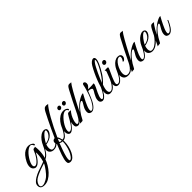

<svg xmlns="http://www.w3.org/2000/svg" viewBox="46 -1783 3287 3287"><g transform="rotate(-45 1689.5 -139.0)"><path d="M-10 319Q-105 319 -105 241Q-105 204 -79 175Q-53 146 -17 125Q33 95 81 77Q129 59 173 45.5Q217 32 255 16Q264 -10 270 -41.5Q276 -73 279 -103Q282 -133 282 -155Q282 -178 279 -185Q268 -164 249.5 -133Q231 -102 206.5 -71.5Q182 -41 155 -21Q128 -1 100 -1Q90 -1 81 -4Q53 -16 40.5 -38Q28 -60 28 -88Q28 -133 54 -185Q80 -237 116 -280Q145 -315 184 -336Q223 -357 263 -357Q309 -357 349 -326Q364 -314 364 -300Q364 -285 352 -285Q342 -285 338 -298Q324 -335 293 -335Q268 -335 236 -313.5Q204 -292 176 -260Q152 -233 129.5 -198Q107 -163 92.5 -129Q78 -95 78 -70Q78 -53 86 -41Q94 -29 111 -29Q134 -29 159.5 -51Q185 -73 208.5 -105Q232 -137 249.5 -170Q267 -203 274 -225Q281 -248 293 -253.5Q305 -259 317 -259Q329 -259 337 -265Q341 -243 342.5 -220.5Q344 -198 344 -175Q344 -129 338.5 -91Q333 -53 320 -10Q356 -32 382.5 -65.5Q409 -99 426.5 -133.5Q444 -168 455 -193Q467 -193 467 -184Q454 -157 434.5 -118Q415 -79 385.5 -42.5Q356 -6 312 14Q295 62 263.5 115Q232 168 189 214.5Q146 261 95 290Q44 319 -10 319ZM-34 299Q-12 299 12.5 289.5Q37 280 59 267Q81 254 93 245Q116 227 140 200Q164 173 182 148Q199 124 217 97.5Q235 71 246 45L205 58Q172 68 132.5 82.5Q93 97 54 115Q15 133 -17 154Q-45 173 -63.5 204Q-82 235 -82 258Q-82 275 -70.5 287Q-59 299 -34 299Z M527 4Q490 4 460.5 -20Q431 -44 431 -93Q431 -134 449.5 -180Q468 -226 498.5 -266.5Q529 -307 566.5 -332.5Q604 -358 642 -358Q661 -358 679 -347Q697 -336 697 -309Q697 -284 678 -254Q659 -224 624 -198Q609 -187 586 -177Q563 -167 540 -160.5Q517 -154 502 -154Q497 -142 492.5 -122Q488 -102 488 -81Q488 -56 498 -36Q508 -16 535 -16Q568 -16 596.5 -35Q625 -54 647.5 -83Q670 -112 686 -142Q702 -172 711 -193Q723 -193 723 -184Q710 -156 693.5 -123Q677 -90 654.5 -61.5Q632 -33 600.5 -14.5Q569 4 527 4ZM509 -172Q523 -172 556 -182.5Q589 -193 616 -216Q642 -239 656 -266.5Q670 -294 670 -313Q670 -335 654 -335Q642 -335 621 -319Q600 -303 569 -265Q550 -241 533 -213Q516 -185 509 -172Z M587 351Q565 351 548.5 340Q532 329 532 297Q532 247 562 161Q592 75 635 -28Q623 -48 623 -70Q623 -105 643 -118Q660 -132 679 -129Q715 -210 752 -288.5Q789 -367 823.5 -437Q858 -507 886 -560Q903 -593 921.5 -611Q940 -629 970 -629Q979 -629 991.5 -625.5Q1004 -622 1014 -623Q991 -601 956.5 -549.5Q922 -498 882 -427Q842 -356 800.5 -273.5Q759 -191 721 -106Q737 -86 743 -66Q749 -46 756 -18Q786 -16 813.5 -43Q841 -70 864.5 -111Q888 -152 905 -193Q917 -193 917 -184Q900 -142 876.5 -99Q853 -56 823.5 -26.5Q794 3 758 5V31Q758 83 745.5 139Q733 195 710 243Q687 291 656 321Q625 351 587 351ZM729 -14H734Q733 -34 726 -53.5Q719 -73 710 -83L689 -32Q698 -14 729 -14ZM602 324Q612 324 626 312.5Q640 301 653 283Q678 250 697 202Q716 154 727 102Q738 50 737 6Q718 6 702.5 1Q687 -4 678 -11Q652 56 629.5 121.5Q607 187 595 237Q591 256 589 270Q587 284 587 294Q587 324 602 324Z M1122 3Q1099 3 1081.5 -10Q1064 -23 1064 -63Q1064 -80 1066.5 -95Q1069 -110 1073 -127Q1064 -112 1048 -90Q1032 -68 1012.5 -47Q993 -26 972.5 -12Q952 2 934 2Q908 2 892 -21.5Q876 -45 876 -83Q876 -124 895 -171Q914 -218 947 -261Q980 -304 1023 -331Q1066 -358 1113 -358Q1136 -358 1157 -350.5Q1178 -343 1194 -326Q1201 -319 1201 -310Q1201 -304 1196 -300Q1191 -296 1183 -298Q1172 -333 1136 -333Q1119 -333 1097 -322Q1070 -308 1039.5 -277.5Q1009 -247 982.5 -208.5Q956 -170 939 -131Q922 -92 922 -60Q922 -27 947 -27Q969 -27 992.5 -48Q1016 -69 1037.5 -100.5Q1059 -132 1077 -163Q1095 -194 1105 -213Q1120 -240 1133 -258Q1146 -276 1170 -276Q1181 -276 1192 -273Q1203 -270 1215 -272Q1185 -242 1162.5 -201Q1140 -160 1128 -120.5Q1116 -81 1116 -54Q1116 -24 1136 -24Q1152 -24 1170.5 -42Q1189 -60 1206.5 -87.5Q1224 -115 1239 -143.5Q1254 -172 1263 -193Q1268 -193 1271.5 -192Q1275 -191 1275 -184Q1274 -180 1271.5 -175.5Q1269 -171 1264 -160Q1256 -144 1242 -117Q1228 -90 1209 -62.5Q1190 -35 1168 -16Q1146 3 1122 3ZM1206 -403Q1193 -403 1184.5 -412.5Q1176 -422 1176 -435Q1176 -452 1189 -464Q1202 -476 1218 -476Q1232 -476 1241 -467.5Q1250 -459 1250 -446Q1250 -430 1237 -416.5Q1224 -403 1206 -403ZM1094 -403Q1081 -403 1072.5 -412.5Q1064 -422 1064 -435Q1064 -452 1077 -464Q1090 -476 1106 -476Q1120 -476 1129 -467.5Q1138 -459 1138 -446Q1138 -430 1125 -416.5Q1112 -403 1094 -403Z M1166 8Q1208 -78 1253.5 -172.5Q1299 -267 1347 -363Q1395 -459 1442 -546Q1459 -576 1473.5 -593Q1488 -610 1512 -610Q1521 -610 1533 -607Q1545 -604 1556 -606Q1543 -592 1520.5 -557Q1498 -522 1470.5 -473Q1443 -424 1412.5 -367.5Q1382 -311 1352.5 -253.5Q1323 -196 1298 -146Q1318 -172 1339 -195Q1360 -218 1380 -235Q1402 -255 1435.5 -277Q1469 -299 1502.5 -315Q1536 -331 1556 -331Q1563 -331 1566 -330Q1566 -330 1555 -310Q1544 -290 1527.5 -259Q1511 -228 1493.5 -192Q1476 -156 1463 -123.5Q1450 -91 1446 -70Q1443 -54 1443 -43Q1443 -27 1449 -21.5Q1455 -16 1462 -16Q1479 -16 1498.5 -33.5Q1518 -51 1537 -78Q1556 -105 1572.5 -135.5Q1589 -166 1599 -193Q1611 -193 1611 -184Q1600 -157 1583.5 -124.5Q1567 -92 1546 -63Q1525 -34 1500 -15Q1475 4 1447 4Q1427 4 1406 -10Q1385 -24 1385 -61Q1385 -72 1387 -84.5Q1389 -97 1394 -113Q1400 -133 1414 -157.5Q1428 -182 1450 -219Q1460 -236 1460 -246Q1460 -258 1448 -258Q1438 -258 1421 -248Q1404 -238 1378 -213Q1353 -189 1316 -143Q1279 -97 1237 -14Q1230 -1 1221.5 -0.5Q1213 0 1199 1Q1190 2 1181 2.5Q1172 3 1166 8Z M1600 -196Q1608 -213 1621 -250.5Q1634 -288 1648 -334Q1662 -380 1669 -421Q1672 -437 1680 -444.5Q1688 -452 1697 -452Q1710 -452 1721 -439.5Q1732 -427 1732 -404Q1732 -376 1715.5 -356Q1699 -336 1675 -318Q1685 -317 1696 -316.5Q1707 -316 1720 -316Q1767 -316 1813 -322Q1815 -316 1815 -313Q1815 -300 1807.5 -280Q1800 -260 1792 -244Q1788 -235 1776 -211.5Q1764 -188 1750 -158.5Q1736 -129 1726.5 -100.5Q1717 -72 1717 -52Q1717 -26 1737 -26Q1756 -26 1790 -70.5Q1824 -115 1858 -193Q1870 -193 1870 -184Q1859 -157 1842.5 -125Q1826 -93 1806 -64.5Q1786 -36 1763 -17.5Q1740 1 1715 1Q1696 1 1677 -14.5Q1658 -30 1658 -65Q1658 -96 1670 -125.5Q1682 -155 1697 -181Q1712 -207 1724 -227Q1736 -247 1736 -259Q1736 -277 1713.5 -285Q1691 -293 1655 -294Q1637 -248 1628 -226Q1619 -204 1611 -184Q1595 -184 1600 -196Z M1905 3Q1868 3 1850.5 -19.5Q1833 -42 1833 -73Q1833 -105 1842 -139Q1851 -173 1858 -196Q1874 -252 1898.5 -315.5Q1923 -379 1952.5 -440.5Q1982 -502 2011 -551Q2034 -590 2060.5 -609.5Q2087 -629 2107 -629Q2123 -629 2132.5 -617.5Q2142 -606 2142 -583Q2142 -567 2136.5 -545Q2131 -523 2118 -495Q2083 -417 2034.5 -339Q1986 -261 1912 -193Q1900 -165 1892 -133Q1884 -101 1884 -81Q1884 -19 1926 -19Q1958 -19 1997 -65.5Q2036 -112 2071 -193Q2075 -193 2079 -191.5Q2083 -190 2083 -184Q2072 -157 2055.5 -124.5Q2039 -92 2017.5 -63Q1996 -34 1968 -15.5Q1940 3 1905 3ZM1920 -225Q1956 -262 1990 -310.5Q2024 -359 2053.5 -411.5Q2083 -464 2103 -511Q2110 -526 2114.5 -544Q2119 -562 2119 -574Q2119 -588 2112 -588Q2108 -588 2100 -580.5Q2092 -573 2079 -555Q2060 -530 2037.5 -487Q2015 -444 1992 -395Q1969 -346 1950 -300.5Q1931 -255 1920 -225Z M2099 0Q2062 0 2047 -21.5Q2032 -43 2032 -71Q2032 -86 2035.5 -101.5Q2039 -117 2044 -130L2111 -301Q2114 -309 2114 -315Q2114 -325 2109 -332.5Q2104 -340 2102 -343L2157 -345Q2172 -346 2178.5 -341.5Q2185 -337 2185 -331Q2185 -325 2178 -309Q2168 -285 2151 -249Q2134 -213 2117.5 -175Q2101 -137 2089.5 -104Q2078 -71 2078 -53Q2078 -40 2084.5 -31Q2091 -22 2107 -22Q2128 -22 2148.5 -38.5Q2169 -55 2187 -81Q2205 -107 2220.5 -137Q2236 -167 2247 -193Q2259 -193 2259 -184Q2249 -159 2233 -127Q2217 -95 2196.5 -66.5Q2176 -38 2151.5 -19Q2127 0 2099 0ZM2188 -407Q2175 -407 2165.5 -417Q2156 -427 2156 -441Q2156 -458 2170 -471.5Q2184 -485 2201 -485Q2215 -485 2225 -476Q2235 -467 2235 -453Q2235 -435 2221 -421Q2207 -407 2188 -407Z M2333 4Q2278 4 2251.5 -25Q2225 -54 2225 -103Q2225 -126 2234 -156Q2243 -186 2258 -217Q2273 -248 2291 -272Q2320 -311 2355 -332.5Q2390 -354 2426 -354Q2464 -354 2480.5 -337.5Q2497 -321 2497 -299Q2497 -278 2487 -261.5Q2477 -245 2464.5 -235Q2452 -225 2443 -225Q2435 -225 2429 -231Q2437 -241 2446 -255Q2455 -269 2459 -282Q2463 -294 2463 -306Q2463 -332 2439 -332Q2410 -332 2382.5 -308Q2355 -284 2332.5 -246.5Q2310 -209 2296.5 -167.5Q2283 -126 2283 -91Q2283 -59 2296.5 -38Q2310 -17 2341 -17Q2382 -17 2413 -43.5Q2444 -70 2468 -110.5Q2492 -151 2510 -193Q2514 -193 2518 -191.5Q2522 -190 2522 -184Q2502 -134 2475 -91Q2448 -48 2413.5 -22Q2379 4 2333 4Z M2413 8Q2455 -78 2500.5 -172.5Q2546 -267 2594 -363Q2642 -459 2689 -546Q2706 -576 2720.5 -593Q2735 -610 2759 -610Q2768 -610 2780 -607Q2792 -604 2803 -606Q2790 -592 2767.5 -557Q2745 -522 2717.5 -473Q2690 -424 2659.5 -367.5Q2629 -311 2599.5 -253.5Q2570 -196 2545 -146Q2565 -172 2586 -195Q2607 -218 2627 -235Q2649 -255 2682.5 -277Q2716 -299 2749.5 -315Q2783 -331 2803 -331Q2810 -331 2813 -330Q2813 -330 2802 -310Q2791 -290 2774.5 -259Q2758 -228 2740.5 -192Q2723 -156 2710 -123.5Q2697 -91 2693 -70Q2690 -54 2690 -43Q2690 -27 2696 -21.5Q2702 -16 2709 -16Q2726 -16 2745.5 -33.5Q2765 -51 2784 -78Q2803 -105 2819.5 -135.5Q2836 -166 2846 -193Q2858 -193 2858 -184Q2847 -157 2830.5 -124.5Q2814 -92 2793 -63Q2772 -34 2747 -15Q2722 4 2694 4Q2674 4 2653 -10Q2632 -24 2632 -61Q2632 -72 2634 -84.5Q2636 -97 2641 -113Q2647 -133 2661 -157.5Q2675 -182 2697 -219Q2707 -236 2707 -246Q2707 -258 2695 -258Q2685 -258 2668 -248Q2651 -238 2625 -213Q2600 -189 2563 -143Q2526 -97 2484 -14Q2477 -1 2468.5 -0.5Q2460 0 2446 1Q2437 2 2428 2.5Q2419 3 2413 8Z M2918 4Q2881 4 2851.5 -20Q2822 -44 2822 -93Q2822 -138 2844 -189.5Q2866 -241 2900 -280Q2929 -314 2965 -336Q3001 -358 3033 -358Q3055 -358 3071 -346Q3088 -333 3088 -309Q3088 -284 3069 -254Q3050 -224 3015 -198Q3000 -187 2977 -177Q2954 -167 2931 -160.5Q2908 -154 2893 -154Q2888 -142 2883.5 -122Q2879 -102 2879 -81Q2879 -56 2889 -36Q2899 -16 2926 -16Q2961 -16 2998 -40Q3035 -64 3068.5 -99.5Q3102 -135 3124 -170Q3136 -196 3149 -221.5Q3162 -247 3175 -272Q3195 -308 3209 -322.5Q3223 -337 3246 -337Q3254 -337 3263 -334.5Q3272 -332 3281 -332Q3287 -332 3290 -333Q3276 -325 3253.5 -293.5Q3231 -262 3208 -221Q3185 -180 3167 -144Q3186 -167 3207 -190Q3228 -213 3253 -234Q3277 -255 3310.5 -277.5Q3344 -300 3376 -315Q3408 -330 3427 -330Q3434 -330 3437 -329Q3437 -329 3426 -309.5Q3415 -290 3398.5 -258.5Q3382 -227 3365 -191.5Q3348 -156 3334.5 -123.5Q3321 -91 3317 -69Q3314 -56 3314 -45Q3314 -29 3320 -24Q3326 -19 3333 -19Q3352 -19 3372 -36Q3392 -53 3410.5 -80Q3429 -107 3445 -137Q3461 -167 3472 -193Q3484 -193 3484 -184Q3473 -157 3456.5 -124.5Q3440 -92 3419.5 -62.5Q3399 -33 3374 -14Q3349 5 3320 5Q3300 5 3278.5 -9Q3257 -23 3257 -61Q3257 -72 3259 -84.5Q3261 -97 3266 -112Q3274 -132 3285 -155Q3296 -178 3321 -218Q3328 -229 3329.5 -235Q3331 -241 3331 -245Q3331 -257 3320 -257Q3311 -257 3293.5 -247Q3276 -237 3250 -212Q3225 -188 3190.5 -144Q3156 -100 3111 -14Q3104 -1 3095.5 0Q3087 1 3072 2Q3062 3 3053 4Q3044 5 3038 9Q3050 -15 3061.5 -39Q3073 -63 3084 -86Q3050 -49 3007 -22.5Q2964 4 2918 4ZM2900 -172Q2914 -172 2947 -182.5Q2980 -193 3007 -216Q3033 -239 3047 -266.5Q3061 -294 3061 -313Q3061 -335 3045 -335Q3033 -335 3012 -319Q2991 -303 2960 -265Q2941 -241 2924 -213Q2907 -185 2900 -172Z"/></g></svg>

Font: Great Vibes
Style: Regular
Weight: 400
Designer: Robert E. Leuschke, Viktoriya Grabowska, Viviana Monsalve, Eben Sorkin
Foundry: Robert E. Leuschke
Version: Version 1.103; ttfautohint (v1.8.4.7-5d5b)